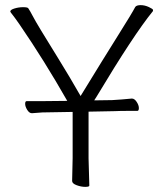

<svg xmlns="http://www.w3.org/2000/svg" viewBox="-20 -724 640 748"><path d="M325 -289V-107L328 -1Q328 4 312 4Q296 4 278.5 -2.5Q261 -9 261 -19L263 -108V-288L145 -286Q130 -285 105 -283H104Q94 -283 86 -296Q78 -309 78 -319.5Q78 -330 84 -330H145L242 -331Q152 -489 56 -629Q35 -659 28 -667.5Q21 -676 20 -679Q20 -686 36.5 -691Q53 -696 70 -696Q87 -696 90 -692Q98 -680 107 -662.5Q116 -645 140.5 -604.5Q165 -564 207.5 -495.5Q250 -427 294 -350Q387 -502 440.5 -587Q494 -672 507 -697Q512 -704 528 -704Q544 -704 560 -696.5Q576 -689 576 -685.5Q576 -682 576 -681Q501 -589 356 -347Q354 -344 347 -333L417 -334Q453 -336 493 -340H494Q504 -340 512.5 -327Q521 -314 521 -303Q521 -292 515 -292H476Q448 -292 428 -291Z"/></svg>

Font: LXGW WenKai Light
Style: Regular
Weight: 300
Designer: LXGW / Fontworks Inc.
Foundry: LXGW / Fontworks Inc.
Version: Version 1.501; October 10, 2024